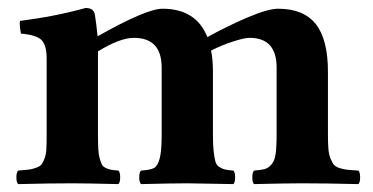

<svg xmlns="http://www.w3.org/2000/svg" viewBox="-20 -464 945 486"><path d="M228 -334V-122.1Q228 -100.6 228.8 -86.7Q229.5 -72.8 232.4 -62.7Q235.4 -52.7 238 -47.4Q240.7 -42 247.8 -38.8Q254.9 -35.6 261 -34.4Q267.1 -33.2 279.8 -32.2Q284.2 -27.8 284.2 -15.1Q284.2 -2.4 279.8 2Q193.8 0 163.1 0Q109.9 0 25.9 2Q21.5 -2.4 21.5 -15.1Q21.5 -27.8 25.9 -32.2Q44.4 -33.7 52.7 -34.7Q61 -35.6 71.3 -39.3Q81.5 -43 85.2 -47.9Q88.9 -52.7 92.8 -63Q96.7 -73.2 97.4 -86.9Q98.1 -100.6 98.1 -122.1V-315.9Q98.1 -348.6 85.7 -362.1Q73.2 -375.5 33.2 -378.9Q31.7 -384.8 30.5 -395.8Q29.3 -406.7 30.8 -411.1Q119.6 -422.4 196.8 -443.8Q217.3 -443.8 220.2 -426.8Q223.1 -409.2 227.1 -372.1Q350.6 -441.9 391.1 -441.9Q476.6 -441.9 504.9 -370.1Q556.2 -398.4 607.4 -420.2Q658.7 -441.9 684.1 -441.9Q748.5 -441.9 779.3 -403.1Q810.1 -364.3 810.1 -282.2V-122.1Q810.1 -101.1 811.3 -86.9Q812.5 -72.8 816.7 -62.5Q820.8 -52.2 825.4 -46.9Q830.1 -41.5 840.3 -38.3Q850.6 -35.2 860.1 -34.2Q869.6 -33.2 887.2 -32.2Q891.6 -27.8 891.6 -15.1Q891.6 -2.4 887.2 2Q801.3 0 745.1 0Q707 0 623 2Q618.7 -2.4 618.7 -15.1Q618.7 -27.8 623 -32.2Q641.1 -33.7 649.7 -35.9Q658.2 -38.1 666.5 -46.9Q674.8 -55.7 677.5 -73.5Q680.2 -91.3 680.2 -122.1V-293Q680.2 -368.2 611.8 -368.2Q598.6 -368.2 570.3 -359.1Q542 -350.1 514.2 -335.9Q519 -314.5 519 -282.2V-122.1Q519 -96.7 520.8 -81.1Q522.5 -65.4 525.1 -55.7Q527.8 -45.9 535.2 -41.3Q542.5 -36.6 549.6 -34.9Q556.6 -33.2 570.8 -32.2Q575.2 -27.8 575.2 -15.1Q575.2 -2.4 570.8 2Q548.3 1.5 512.5 1Q476.6 0.5 454.1 0Q420.9 0 336.9 2Q332.5 -2.4 332.5 -15.1Q332.5 -27.8 336.9 -32.2Q360.4 -33.7 369.6 -38.6Q378.9 -43.5 384 -62Q389.2 -80.6 389.2 -122.1V-293Q389.2 -368.2 318.8 -368.2Q283.7 -368.2 228 -334Z"/></svg>

Font: Common Serif
Style: Bold
Weight: 700
Designer: Philipp H. Poll, Khaled Hosny
Foundry: Stefan Peev, Context Ltd.
Version: Version 1.026